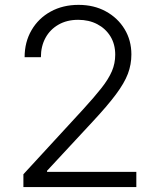

<svg xmlns="http://www.w3.org/2000/svg" viewBox="-20 -757 644 777"><path d="M74.7 0V-51.8L316.4 -314.5Q362.3 -364.7 390.9 -401.1Q419.4 -437.5 432.9 -469Q446.3 -500.5 446.3 -535.6Q446.3 -578.1 426.8 -609.9Q407.2 -641.6 373.5 -659.2Q339.8 -676.8 296.4 -676.8Q250.5 -676.8 216.6 -657.2Q182.6 -637.7 164.1 -603.8Q145.5 -569.8 145.5 -525.4H79.6Q79.6 -586.9 107.7 -635Q135.7 -683.1 185.1 -710.2Q234.4 -737.3 297.9 -737.3Q360.4 -737.3 408.4 -710.9Q456.5 -684.6 484.1 -639.2Q511.7 -593.8 511.7 -536.6Q511.7 -496.1 497.6 -458.5Q483.4 -420.9 449 -374.8Q414.6 -328.6 354 -263.7L170.4 -65.9V-61.5H531.7V0Z"/></svg>

Font: Inter 17pt Light
Style: Regular
Weight: 300
Version: Version 4.001;git-66647c0bb